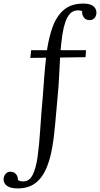

<svg xmlns="http://www.w3.org/2000/svg" viewBox="-145 -780 558 1071"><path d="M316 -760Q353 -761 373 -747.5Q393 -734 393 -708Q393 -701 389.5 -691Q386 -681 377 -674.5Q368 -668 353 -668Q334 -668 323 -682Q312 -696 313 -718Q310 -720 301 -721.5Q292 -723 284 -722Q260 -720 244.5 -702.5Q229 -685 219 -655.5Q209 -626 203 -586.5Q197 -547 193 -500H335L332 -461L190 -459Q189 -433 187.5 -406Q186 -379 184.5 -350.5Q183 -322 181 -293.5Q179 -265 176 -236Q169 -163 163 -90.5Q157 -18 145.5 47Q134 112 112 162.5Q90 213 51.5 242Q13 271 -47 271Q-85 271 -105 257.5Q-125 244 -125 219Q-125 211 -121 201.5Q-117 192 -108 184.5Q-99 177 -84 178Q-66 179 -55.5 191.5Q-45 204 -45 224Q-34 232 -16 232Q19 232 37.5 195Q56 158 65 92.5Q74 27 79.5 -59.5Q85 -146 94 -245Q96 -272 98 -299Q100 -326 102 -353Q104 -380 106.5 -406.5Q109 -433 112 -458L24 -457L29 -500H117Q128 -573 149 -631Q170 -689 210 -724Q250 -759 316 -760Z"/></svg>

Font: Lora
Style: Italic
Weight: 400
Italic angle: -3°
Designer: Olga Karpushina, Alexei Vanyashin (Cyrillic)
Foundry: Cyreal
Version: Version 3.008